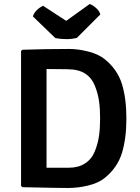

<svg xmlns="http://www.w3.org/2000/svg" viewBox="-20 -932 696 957"><path d="M502 -45Q471 -20 420.5 -7.5Q370 5 318 5Q266 5 92 1L85 -5V-678L92 -684Q207 -688 324 -688Q370 -688 420.5 -675Q471 -662 502 -637Q565 -586 587.5 -514Q610 -442 610 -341.5Q610 -241 587.5 -168.5Q565 -96 502 -45ZM212 -588V-96H323Q371 -96 404 -117.5Q437 -139 452.5 -177.5Q468 -216 473.5 -254.5Q479 -293 479 -341.5Q479 -390 473.5 -428.5Q468 -467 452.5 -505.5Q437 -544 404 -565.5Q371 -587 312 -587Q253 -587 212 -588ZM195 -903 310 -828 427 -912Q442 -907 459 -892Q476 -877 480 -860L363 -743Q338 -737 311 -737Q284 -737 256 -742L144 -850Q149 -868 164.5 -882.5Q180 -897 195 -903Z"/></svg>

Font: Signika Negative
Style: Semibold
Weight: 600
Designer: Anna Giedrys
Foundry: Anna Giedrys
Version: Version 1.001